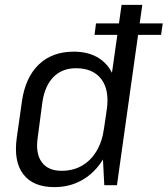

<svg xmlns="http://www.w3.org/2000/svg" viewBox="-20 -760 688 788"><path d="M203 8Q116 8 75.5 -45Q35 -98 49 -196L70 -344Q84 -442 139 -495Q194 -548 283 -548Q346 -548 388.5 -519.5Q431 -491 449 -438.5Q467 -386 457 -313L445 -231Q435 -158 402 -104.5Q369 -51 318 -21.5Q267 8 203 8ZM233 -59Q280 -59 316.5 -80Q353 -101 376.5 -140.5Q400 -180 407 -234L418 -308Q430 -390 396 -435Q362 -480 292 -480Q235 -480 199.5 -444Q164 -408 154 -341L135 -197Q125 -131 151 -95Q177 -59 233 -59ZM399 -175 479 -740H564L460 0H408ZM648 -664 641 -617H368L374 -664Z"/></svg>

Font: Pathway Extreme SemiCondensed
Style: Italic
Weight: 400
Width: 4
Italic angle: -8°
Version: Version 1.001;gftools[0.9.26]